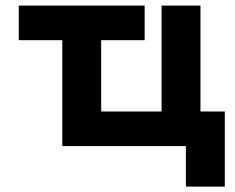

<svg xmlns="http://www.w3.org/2000/svg" viewBox="-20 -528 850 694"><path d="M345.7 -382.8V-125H564V-507.8H704.6V-125H792.5V146.5H651.9V0H205.1V-382.8H47.9V-507.8H502.9V-382.8Z"/></svg>

Font: Giphurs
Style: Bold
Weight: 700
Version: Version 0.920; ttfautohint (v1.8.4.7-5d5b)